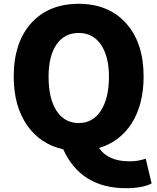

<svg xmlns="http://www.w3.org/2000/svg" viewBox="-20 -778 826 1008"><path d="M277 -196Q319 -132 393 -132Q467 -132 509 -196Q552 -261 552 -376Q552 -483 509 -545Q467 -605 393 -605Q319 -605 277 -545Q235 -484 235 -376Q235 -260 277 -196ZM776 185Q729 210 641 210Q405 210 312 6Q192 -21 123 -119Q52 -221 52 -376Q52 -556 146 -659Q238 -758 393 -758Q548 -758 640 -658Q734 -555 734 -376Q734 -230 671 -130Q609 -34 500 -1Q547 69 661 69Q705 69 745 55Z"/></svg>

Font: Source Han Sans CN Heavy
Style: Bold
Weight: 900
Designer: Ryoko NISHIZUKA (kana & ideographs); Paul D. Hunt (Latin, Greek & Cyrillic); Wenlong ZHANG (bopomofo); Sandoll Communica
Foundry: Adobe Systems Incorporated
Version: Version 1.000;PS 1;hotconv 1.0.78;makeotf.lib2.5.61930